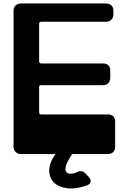

<svg xmlns="http://www.w3.org/2000/svg" viewBox="-20 -880 740 1104"><path d="M102 6Q82 6 70 -6Q58 -18 58 -36V-818Q58 -838 70 -849Q82 -860 102 -860H588Q608 -860 620 -849Q632 -838 632 -818V-798Q632 -778 620 -766.5Q608 -755 588 -755H218Q205 -755 205 -742V-529Q205 -515 218 -515H571Q614 -515 614 -473V-434Q614 -414 602.5 -402Q591 -390 571 -390H218Q210 -390 207.5 -388Q205 -386 205 -378V-237Q205 -228 208 -225Q211 -222 218 -222H599Q642 -222 642 -180V-36Q642 -18 631 -6Q620 6 599 6H393Q391 14 388 17Q364 54 358.5 76.5Q353 99 361.5 109.5Q370 120 388.5 119Q407 118 430 107Q452 98 468 114L493 141Q504 153 500.5 166Q497 179 482 185Q417 209 367 202.5Q317 196 290 169Q263 142 263 99Q263 56 299 6Z"/></svg>

Font: OpenDyslexic3
Style: Bold
Weight: 700
Designer: Abelardo Gonzalez
Version: Version 1.000;PS 001.001;hotconv 1.0.56